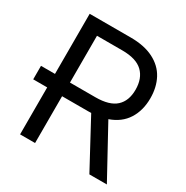

<svg xmlns="http://www.w3.org/2000/svg" viewBox="-163 -841 942 975"><g transform="rotate(30 308.5 -353.5)"><path d="M85.9 -275.4H3.9V-354.5H85.9V-707H326.2Q406.7 -707 460.9 -679.4Q515.1 -651.9 541.3 -602.8Q567.4 -553.7 567.4 -489.3Q567.4 -417.5 534.4 -365.7Q501.5 -314 435.5 -291L594.7 0H492.2L344.2 -274.9L327.1 -274.4H173.8V0H85.9ZM323.2 -354.5Q404.8 -354.5 442.6 -389.2Q480.5 -423.8 480.5 -489.3Q480.5 -555.7 442.4 -592.3Q404.3 -628.9 322.3 -628.9H173.8V-354.5Z"/></g></svg>

Font: Pretendard JP
Style: Regular
Weight: 400
Designer: Base glyphs from Inter by Rasmus Andersson; Hangeul glyphs from Noto Sans CJK(Source Han Sans) by Jang Soo-young and Kan
Foundry: Kil Hyung-jin
Version: Version 1.309